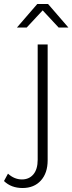

<svg xmlns="http://www.w3.org/2000/svg" viewBox="-73 -745 363 963"><path d="M168 -725 270 -607H221L141 -693L61 -607H12L114 -725ZM116 56V-522H166V59Q166 123 132 160.5Q98 198 40 198Q-17 198 -53 163L-33 126Q-1 155 37 155Q73 155 94.5 129.5Q116 104 116 56Z"/></svg>

Font: mBank Light
Style: Regular
Weight: 300
Designer: Julieta Ulanovsky
Foundry: Julieta Ulanovsky
Version: Version 7.200;PS 007.200;hotconv 1.0.88;makeotf.lib2.5.64775